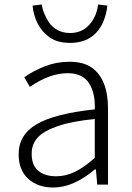

<svg xmlns="http://www.w3.org/2000/svg" viewBox="-20 -822 587 855"><path d="M63 -135Q63 -222 143.5 -269Q224 -316 402 -335Q405 -407 376.5 -451.5Q348 -496 281 -496Q201 -496 113 -435L88 -478Q129 -507 180.5 -527Q232 -547 288 -547Q353 -547 390 -520Q461 -468 461 -338V0H413L407 -68H403Q307 13 218 13Q148 13 105.5 -26Q63 -65 63 -135ZM402 -119V-292Q299 -282 236 -260Q175 -239 148 -209.5Q121 -180 121 -138Q121 -85 151 -61Q181 -37 230 -37Q273 -37 314 -57Q355 -77 402 -119ZM199 -657Q165 -682 147 -718.5Q129 -755 125 -797L166 -802Q170 -773 186 -743Q201 -711 228 -693Q255 -675 292 -675Q344 -675 377 -711Q410 -747 417 -802L458 -797Q455 -760 438 -721Q396 -631 292 -631Q234 -631 199 -657Z"/></svg>

Font: Merged Yaku Han JP Light
Style: Regular
Weight: 300
Designer: Ryoko NISHIZUKA 西塚涼子 (kana, bopomofo & ideographs); Paul D. Hunt (Latin, Greek & Cyrillic); Sandoll Communications 산돌커뮤니
Foundry: Adobe
Version: Version 2.004